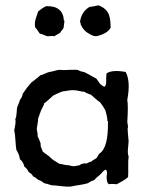

<svg xmlns="http://www.w3.org/2000/svg" viewBox="-20 -689 539 715"><path d="M281 -597Q281 -598 280 -602.5Q279 -607 278 -609Q284 -646 313 -663Q320 -664 331.5 -666Q343 -668 346 -669Q353 -668 365 -660Q375 -653 382 -642Q392 -625 392 -586Q380 -563 338 -554Q326 -554 311 -564Q291 -574 281 -597ZM218 -612Q220 -614 220 -611Q219 -607 218.5 -598.5Q218 -590 217 -586Q215 -581 210 -575.5Q205 -570 204 -567Q183 -555 182 -554Q176 -556 157 -554Q152 -555 143 -559Q134 -563 128 -564Q126 -567 120.5 -575Q115 -583 111 -587Q107 -605 116 -628L122 -646Q138 -660 152 -666Q215 -668 218 -612ZM454 -235 457 -216Q454 -212 456.5 -190Q459 -168 459 -163Q459 -157 457.5 -145Q456 -133 456 -123.5Q456 -114 459 -106Q457 -93 457.5 -67.5Q458 -42 457 -30Q451 -22 415 -3Q394 -5 385 -3Q377 -9 377 -30Q377 -33 378 -40Q379 -47 378 -51Q377 -55 374 -57Q368 -56 361 -47.5Q354 -39 352 -38Q351 -37 342.5 -30Q334 -23 331 -18Q318 -15 308 -7Q292 -2 257 3L242 6Q230 7 206.5 4Q183 1 172 1Q154 -5 144 -7Q132 -17 123 -19Q109 -31 103 -32Q100 -41 87 -48Q80 -63 71 -68Q66 -88 54 -96Q53 -111 41 -131Q39 -140 37.5 -166Q36 -192 33 -204Q40 -234 37 -246Q41 -252 42 -269Q43 -286 44 -290Q45 -293 49 -302Q53 -311 54 -317Q62 -325 65 -341Q68 -344 73.5 -352.5Q79 -361 81 -363Q97 -382 98 -383Q105 -387 131 -409Q137 -410 148 -415Q159 -420 164 -421L175 -423Q176 -423 186.5 -426Q197 -429 202 -429Q204 -429 209.5 -428.5Q215 -428 218 -428Q225 -428 245 -429Q265 -430 271 -428L279 -424L295 -420Q300 -418 339 -396Q341 -393 345 -387.5Q349 -382 351.5 -378.5Q354 -375 359 -371.5Q364 -368 369 -366Q376 -370 375.5 -388.5Q375 -407 377 -416Q399 -430 448 -421Q467 -386 454 -317Q458 -295 454 -235ZM372 -279 363 -294Q353 -307 353 -308Q346 -312 335 -322Q324 -332 319 -336Q299 -343 295 -347Q288 -347 276 -350Q264 -353 256 -353Q247 -354 233 -351.5Q219 -349 215 -349Q207 -347 193.5 -340.5Q180 -334 178 -333Q150 -307 145 -305Q144 -299 139 -290Q134 -281 133 -278Q122 -249 122 -248Q122 -239 119.5 -225.5Q117 -212 117 -207Q121 -191 120 -182Q122 -178 126 -168.5Q130 -159 131 -156Q131 -151 131.5 -146.5Q132 -142 133.5 -139Q135 -136 136.5 -132Q138 -128 139 -125Q143 -121 154 -113.5Q165 -106 169 -101Q177 -93 201 -79Q205 -79 227 -74Q233 -75 240.5 -72.5Q248 -70 254 -70Q258 -70 261 -70.5Q264 -71 267 -72Q270 -73 273 -73Q276 -73 280.5 -76.5Q285 -80 289 -79Q290 -80 293 -80.5Q296 -81 299 -80.5Q302 -80 305 -81Q311 -86 320 -87Q323 -91 339 -100Q341 -102 344.5 -108.5Q348 -115 350 -117Q384 -138 382 -237Q382 -239 380 -238Q380 -253 372 -279Z"/></svg>

Font: FuturaRenner
Style: Regular
Weight: 400
Designer: BSozoo
Foundry: BSozoo
Version: Version 1.001;PS 001.001;hotconv 1.0.70;makeotf.lib2.5.58329